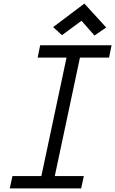

<svg xmlns="http://www.w3.org/2000/svg" viewBox="-20 -1053 644 1073"><path d="M196.5 0 366.5 -800H441.5L271.5 0ZM34.5 0 49.5 -69H448.5L433.5 0ZM190.5 -731 204.5 -800H603.5L589.5 -731ZM508 -854.5 435.5 -937 326.5 -856.5 277 -901.5 451.5 -1033 573.5 -899.5Z"/></svg>

Font: Victor Mono Thin
Style: Italic
Weight: 100
Italic angle: -12°
Monospace: yes
Designer: Rune Bjørnerås
Version: Version 1.561;gftools[0.9.30]